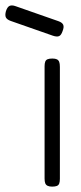

<svg xmlns="http://www.w3.org/2000/svg" viewBox="-106 -684 303 715"><path d="M88 11Q78 11 71.5 8Q65 5 62.5 -1.5Q60 -8 60 -19V-437Q60 -448 62.5 -454.5Q65 -461 71.5 -463.5Q78 -466 89 -466Q100 -466 106 -463Q112 -460 114.5 -453.5Q117 -447 117 -435V-18Q117 -7 114.5 -0.5Q112 6 105.5 8.5Q99 11 88 11ZM91 -551 -66 -606Q-80 -611 -84 -619Q-88 -627 -84 -642Q-79 -658 -70.5 -662Q-62 -666 -48 -661L112 -605Q126 -600 129.5 -591.5Q133 -583 127 -568Q122 -553 114 -549.5Q106 -546 91 -551Z"/></svg>

Font: Fredoka SemiExpanded Light
Style: Regular
Weight: 300
Width: 6
Designer: Ben Nathan
Foundry: Milena B. Brandão, Ben Nathan
Version: Version 2.001